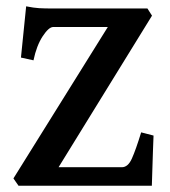

<svg xmlns="http://www.w3.org/2000/svg" viewBox="-20 -593 542 613"><path d="M470.2 -160.2Q469.2 -141.1 468.3 -109.9Q467.3 -78.6 466.3 -48.1Q465.3 -17.6 464.8 0H39.1L22.9 -23.4L324.2 -506.8H149.9Q135.7 -506.8 116.2 -477.1Q96.7 -447.3 86.9 -400.4L46.9 -409.2L63.5 -572.8Q87.9 -567.9 105.2 -566.9Q122.6 -565.9 148.9 -565.9H450.7L465.3 -543L167 -59.1H369.1Q388.7 -59.1 401.1 -86.9Q413.6 -114.7 430.7 -170.4Z"/></svg>

Font: Dai Banna SIL SemiBold
Style: Regular
Weight: 600
Designer: Victor Gaultney
Foundry: SIL International
Version: Version 4.000